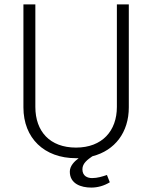

<svg xmlns="http://www.w3.org/2000/svg" viewBox="-20 -706 720 869"><path d="M509 -686V-222C509 -114 443 -38 324 -38C206 -38 140 -111 140 -222V-686H86V-220C86 -81 180 10 324 10H336C316 25 296 45 296 71C296 126 347 143 393 143C422 143 451 135 477 119L464 86C443 93 421 100 397 100C376 100 353 91 353 60C353 33 377 16 397 2L399 1C500 -25 563 -107 563 -220V-686Z"/></svg>

Font: Chivo Light
Style: Regular
Weight: 300
Designer: Hector Gatti
Foundry: Omnibus-Type
Version: Version 1.003;PS 001.003;hotconv 1.0.70;makeotf.lib2.5.58329